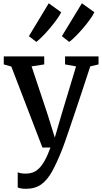

<svg xmlns="http://www.w3.org/2000/svg" viewBox="-20 -899 624 1170"><path d="M137.5 251.5Q122 251.5 108.8 249.2Q95.5 247 88 243V150.5Q94 154.5 108.2 156.8Q122.5 159 138 159Q158.5 159 178 152.5Q197.5 146 216 128.8Q234.5 111.5 252.2 80Q270 48.5 287.5 0H238.5L49 -493.5L3 -506.5V-555.5H249.5V-506.5L172.5 -494.5L270 -202L314 -60.5L355.5 -203L443.5 -494.5L376.5 -506.5V-555.5H580.5V-506.5L530 -494.5Q500.5 -403.5 475.2 -328Q450 -252.5 430 -193Q410 -133.5 395.2 -90.5Q380.5 -47.5 371 -21Q361.5 5.5 357.5 15Q327 91.5 298.2 144.2Q269.5 197 232 224.2Q194.5 251.5 137.5 251.5ZM401.5 -644 357 -678.5 479 -879 555 -824.5Q547 -806.5 528 -780.2Q509 -754 485.5 -726.5Q462 -699 439.8 -677Q417.5 -655 402.5 -644ZM201 -644 156 -678.5 277 -879 353 -824Q344 -805.5 325 -779.2Q306 -753 283 -725.8Q260 -698.5 238.2 -676.8Q216.5 -655 202 -644Z"/></svg>

Font: Merriweather Medium
Style: Regular
Weight: 500
Version: Version 2.100